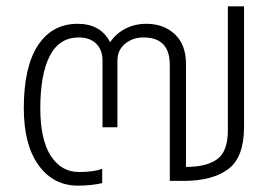

<svg xmlns="http://www.w3.org/2000/svg" viewBox="-20 -570 864 605"><path d="M55 -229Q55 -359 99.5 -427Q144 -495 225 -495Q297 -495 327 -437Q345 -464 375 -479.5Q405 -495 441 -495Q496 -495 531 -462Q566 -429 566 -369V-44Q631 -44 664.5 -68.5Q698 -93 698 -159V-550H749V-170Q749 -74 699 -37Q649 0 559 0H515V-366Q515 -452 432 -452Q398 -452 374 -432Q350 -412 350 -379V-169H303V-379Q303 -413 283 -432.5Q263 -452 228 -452Q167 -452 137 -394Q107 -336 107 -229Q107 -130 140 -79Q173 -28 229 -28Q275 -28 302 -38V7Q267 15 226 15Q148 15 101.5 -49.5Q55 -114 55 -229Z"/></svg>

Font: Prompt ExtraLight
Style: Regular
Weight: 275
Designer: Katatrad Team
Foundry: CadsonDemak
Version: Version 1.000